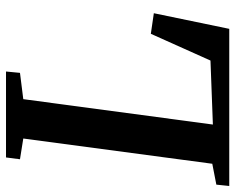

<svg xmlns="http://www.w3.org/2000/svg" viewBox="-92 -691 783 639"><g transform="rotate(-90 299.5 -371.5)"><path d="M0 0 4.5 -43 74 -56.5 158 -685.5 89 -696.5 95 -743H381L376.5 -696.5L289 -685.5L204.5 -54.5L417.5 -62.5L506.5 -261L575 -251L523 0Z"/></g></svg>

Font: Merriweather 24pt SemiBold
Style: Italic
Weight: 600
Italic angle: -7.8°
Version: Version 2.101